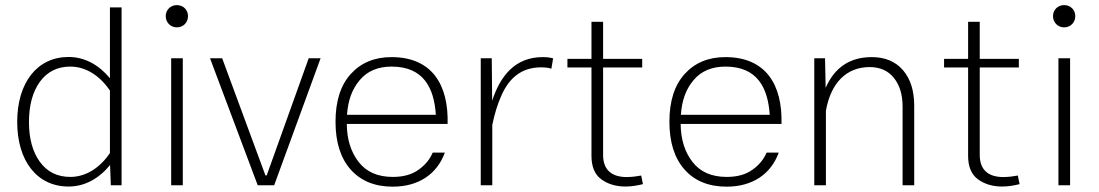

<svg xmlns="http://www.w3.org/2000/svg" viewBox="-20 -715 4243 741"><path d="M46.4 -244.6C46.4 -94.2 122.6 4.9 244.6 4.9C307.6 4.9 361.8 -25.9 404.8 -78.1L407.7 0H449.2V-686.5H404.3V-413.1C361.3 -464.4 307.6 -495.1 244.6 -495.1C123 -495.1 46.4 -395.5 46.4 -244.6ZM91.8 -244.1C91.8 -309.1 106 -360.8 134.3 -399.9C162.6 -438.5 201.7 -458 251.5 -458C312.5 -458 366.7 -421.4 404.3 -365.2V-124.5C366.7 -68.4 312.5 -32.2 251.5 -32.2C201.7 -32.2 162.6 -51.3 134.3 -89.8C106 -128.4 91.8 -179.7 91.8 -244.1Z M619.6 -652.8C619.6 -628.9 637.7 -609.4 662.6 -609.4C688 -609.4 705.6 -628.9 705.6 -652.8C705.6 -676.3 688 -695.3 662.6 -695.3C637.7 -695.3 619.6 -676.3 619.6 -652.8ZM640.6 0H685.5V-490.2H640.6Z M1004.4 -38.1 837.4 -490.2H790.5L974.6 0H1038.1L1217.3 -490.2H1171.4L1009.3 -38.1Z M1707.5 -236.8C1711.4 -386.7 1648.4 -494.6 1490.7 -494.6C1425.8 -494.6 1373.5 -473.1 1334 -429.7C1294.4 -386.2 1274.9 -324.7 1274.9 -245.1C1274.9 -166 1294.4 -104.5 1333.5 -60.5C1372.6 -16.6 1426.8 5.4 1495.6 5.4C1596.7 5.4 1667 -43.9 1696.8 -126H1649.9C1639.6 -101.1 1622.1 -79.1 1596.2 -60.5C1570.3 -41.5 1537.1 -32.2 1496.1 -32.2C1438 -32.2 1394 -51.3 1364.3 -89.8C1334.5 -127.9 1318.8 -176.8 1318.4 -236.8ZM1319.3 -272C1322.8 -326.7 1338.9 -371.6 1368.7 -406.2C1397.9 -440.9 1439 -458 1491.2 -458C1615.2 -458 1655.3 -375 1662.1 -272Z M1835.4 0H1879.9V-235.4L1880.4 -234.9C1888.7 -275.4 1899.9 -312 1914.6 -345.2C1943.4 -411.6 1990.7 -455.1 2068.4 -455.1C2086.4 -455.1 2099.6 -453.1 2107.9 -449.7L2114.7 -489.7C2103 -493.2 2089.8 -494.6 2074.7 -494.6C1967.3 -494.6 1910.6 -421.4 1879.4 -326.2L1877.9 -490.2H1835.4Z M2454.6 -37.6C2442.4 -35.2 2419.9 -31.7 2398.9 -31.7C2341.8 -31.7 2307.6 -58.1 2307.6 -117.2V-454.6H2458.5V-487.8H2307.6V-630.9H2262.7V-487.8H2169.9V-454.6H2262.7V-113.3C2262.7 -71.8 2275.4 -41.5 2300.8 -22.9C2326.2 -4.4 2357.4 4.9 2394 4.9C2417 4.9 2440.4 1 2461.4 -4.4Z M2996.1 -236.8C3000 -386.7 2937 -494.6 2779.3 -494.6C2714.4 -494.6 2662.1 -473.1 2622.6 -429.7C2583 -386.2 2563.5 -324.7 2563.5 -245.1C2563.5 -166 2583 -104.5 2622.1 -60.5C2661.1 -16.6 2715.3 5.4 2784.2 5.4C2885.3 5.4 2955.6 -43.9 2985.4 -126H2938.5C2928.2 -101.1 2910.6 -79.1 2884.8 -60.5C2858.9 -41.5 2825.7 -32.2 2784.7 -32.2C2726.6 -32.2 2682.6 -51.3 2652.8 -89.8C2623 -127.9 2607.4 -176.8 2606.9 -236.8ZM2607.9 -272C2611.3 -326.7 2627.4 -371.6 2657.2 -406.2C2686.5 -440.9 2727.5 -458 2779.8 -458C2903.8 -458 2943.8 -375 2950.7 -272Z M3167.5 -287.6C3186.5 -395 3246.6 -456.1 3336.4 -456.1C3376 -456.1 3407.2 -442.4 3429.7 -414.6C3452.1 -386.7 3463.4 -350.1 3463.4 -303.7V0H3508.3V-306.6C3508.3 -364.3 3494.1 -410.2 3465.3 -443.8C3436.5 -477.5 3396 -494.6 3344.7 -494.6C3260.3 -494.6 3201.2 -455.1 3166.5 -376L3164.1 -490.2H3122.6V0H3167.5Z M3908.2 -37.6C3896 -35.2 3873.5 -31.7 3852.5 -31.7C3795.4 -31.7 3761.2 -58.1 3761.2 -117.2V-454.6H3912.1V-487.8H3761.2V-630.9H3716.3V-487.8H3623.5V-454.6H3716.3V-113.3C3716.3 -71.8 3729 -41.5 3754.4 -22.9C3779.8 -4.4 3811 4.9 3847.7 4.9C3870.6 4.9 3894 1 3915 -4.4Z M4043.9 -652.8C4043.9 -628.9 4062 -609.4 4086.9 -609.4C4112.3 -609.4 4129.9 -628.9 4129.9 -652.8C4129.9 -676.3 4112.3 -695.3 4086.9 -695.3C4062 -695.3 4043.9 -676.3 4043.9 -652.8ZM4064.9 0H4109.9V-490.2H4064.9Z"/></svg>

Font: Estedad ExtraLight
Style: Regular
Weight: 200
Designer: Amin Abedi
Version: Version 7.3